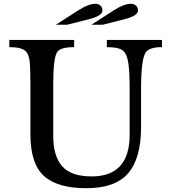

<svg xmlns="http://www.w3.org/2000/svg" viewBox="-20 -980 901 1010"><path d="M722 -512V-310Q722 -148 654.5 -69Q587 10 434 10Q282 10 211 -54.5Q140 -119 140 -273V-537Q140 -621 136 -657Q132 -693 116 -710Q95 -732 29 -732V-770H370V-732Q300 -732 282 -708Q260 -679 260 -537V-265Q260 -159 307 -105.5Q354 -52 462 -52Q662 -52 662 -271V-512Q662 -604 655 -649Q648 -694 629 -712Q608 -732 542 -732V-770H832V-732Q766 -732 747 -705Q722 -670 722 -512ZM334 -850H274L394 -927Q446 -960 481 -960Q498 -960 508.5 -950.5Q519 -941 519 -925Q519 -896 444 -878ZM521 -850H461L581 -927Q633 -960 668 -960Q685 -960 695.5 -950.5Q706 -941 706 -925Q706 -896 631 -878Z"/></svg>

Font: Libre Baskerville
Style: Regular
Weight: 400
Designer: Pablo Impallari, Rodrigo Fuenzalida
Foundry: Pablo Impallari, Rodrigo Fuenzalida
Version: Version 1.000